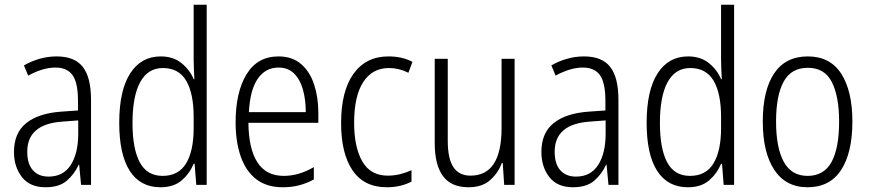

<svg xmlns="http://www.w3.org/2000/svg" viewBox="-20 -780 3664 810"><path d="M219 -542Q295 -542 329.5 -497.5Q364 -453 364 -359V0H322L314 -85H312Q293 -44 261 -17Q229 10 172 10Q106 10 72.5 -33Q39 -76 39 -139Q39 -219 90.5 -260.5Q142 -302 238 -309L309 -314V-355Q309 -431 286 -463Q263 -495 214 -495Q161 -495 99 -461L81 -504Q112 -522 147 -532Q182 -542 219 -542ZM244 -267Q95 -257 95 -140Q95 -88 119 -61.5Q143 -35 185 -35Q247 -35 278.5 -84Q310 -133 310 -216V-272Z M657 10Q572 10 527.5 -59Q483 -128 483 -262Q483 -398 529 -470Q575 -542 658 -542Q711 -542 746 -513.5Q781 -485 797 -446H800Q799 -468 798 -488.5Q797 -509 797 -527V-760H852V0H808L801 -89H797Q780 -48 746.5 -19Q713 10 657 10ZM666 -38Q733 -38 765 -90.5Q797 -143 797 -240V-286Q797 -386 765.5 -439.5Q734 -493 667 -493Q604 -493 571.5 -433.5Q539 -374 539 -261Q539 -153 569.5 -95.5Q600 -38 666 -38Z M1155 -542Q1213 -542 1250.5 -509.5Q1288 -477 1305.5 -422.5Q1323 -368 1323 -303V-262H1028Q1029 -152 1066 -95Q1103 -38 1177 -38Q1241 -38 1304 -75V-23Q1275 -7 1243 1.5Q1211 10 1173 10Q1105 10 1061 -24Q1017 -58 995.5 -120Q974 -182 974 -264Q974 -391 1020 -466.5Q1066 -542 1155 -542ZM1155 -495Q1100 -495 1067.5 -448Q1035 -401 1030 -307H1270Q1270 -359 1258 -402Q1246 -445 1220.5 -470Q1195 -495 1155 -495Z M1612 10Q1516 10 1467.5 -61Q1419 -132 1419 -261Q1419 -396 1471.5 -469Q1524 -542 1619 -542Q1677 -542 1720 -519L1703 -473Q1663 -493 1621 -493Q1551 -493 1512.5 -434Q1474 -375 1474 -262Q1474 -159 1508.5 -99Q1543 -39 1616 -39Q1642 -39 1667 -45Q1692 -51 1716 -62V-14Q1671 10 1612 10Z M2151 -532V0H2107L2101 -92H2097Q2081 -49 2047 -19.5Q2013 10 1957 10Q1883 10 1848.5 -37.5Q1814 -85 1814 -176V-532H1869V-186Q1869 -110 1893 -74.5Q1917 -39 1965 -39Q2096 -39 2096 -240V-532Z M2444 -542Q2520 -542 2554.5 -497.5Q2589 -453 2589 -359V0H2547L2539 -85H2537Q2518 -44 2486 -17Q2454 10 2397 10Q2331 10 2297.5 -33Q2264 -76 2264 -139Q2264 -219 2315.5 -260.5Q2367 -302 2463 -309L2534 -314V-355Q2534 -431 2511 -463Q2488 -495 2439 -495Q2386 -495 2324 -461L2306 -504Q2337 -522 2372 -532Q2407 -542 2444 -542ZM2469 -267Q2320 -257 2320 -140Q2320 -88 2344 -61.5Q2368 -35 2410 -35Q2472 -35 2503.5 -84Q2535 -133 2535 -216V-272Z M2882 10Q2797 10 2752.5 -59Q2708 -128 2708 -262Q2708 -398 2754 -470Q2800 -542 2883 -542Q2936 -542 2971 -513.5Q3006 -485 3022 -446H3025Q3024 -468 3023 -488.5Q3022 -509 3022 -527V-760H3077V0H3033L3026 -89H3022Q3005 -48 2971.5 -19Q2938 10 2882 10ZM2891 -38Q2958 -38 2990 -90.5Q3022 -143 3022 -240V-286Q3022 -386 2990.5 -439.5Q2959 -493 2892 -493Q2829 -493 2796.5 -433.5Q2764 -374 2764 -261Q2764 -153 2794.5 -95.5Q2825 -38 2891 -38Z M3576 -267Q3576 -136 3528.5 -63Q3481 10 3387 10Q3295 10 3246.5 -63.5Q3198 -137 3198 -267Q3198 -399 3246 -470.5Q3294 -542 3388 -542Q3482 -542 3529 -469Q3576 -396 3576 -267ZM3254 -267Q3254 -157 3286.5 -97.5Q3319 -38 3387 -38Q3456 -38 3488 -96.5Q3520 -155 3520 -267Q3520 -373 3489.5 -433.5Q3459 -494 3388 -494Q3318 -494 3286 -435.5Q3254 -377 3254 -267Z"/></svg>

Font: Noto Sans Gujarati UI Condensed Light
Style: Regular
Weight: 300
Width: 3
Designer: Jelle Bosma - Monotype Design Team, Universal Thirst
Foundry: Monotype Imaging Inc.
Version: Version 2.106; ttfautohint (v1.8.4.7-5d5b)